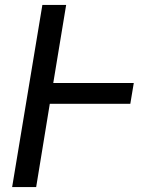

<svg xmlns="http://www.w3.org/2000/svg" viewBox="-20 -755 640 775"><path d="M29 0 151 -735H247L195 -420H520L506 -336H181L126 0Z"/></svg>

Font: Iosevka Curly Medium Extended
Style: Italic
Weight: 500
Width: 7
Italic angle: -9°
Monospace: yes
Designer: Belleve Invis
Foundry: Belleve Invis
Version: Version 11.1.0; ttfautohint (v1.8.3)